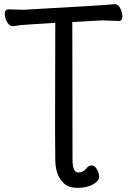

<svg xmlns="http://www.w3.org/2000/svg" viewBox="-20 -736 617 924"><path d="M354 168Q309 168 286 145Q246 108 246 30L245 -108L246 -626Q97 -617 78 -615Q55 -611 43 -610Q25 -610 14 -630Q3 -650 3 -669Q3 -691 22 -691L93 -689Q494 -711 531 -716Q549 -716 559 -695.5Q569 -675 569 -658Q569 -635 551 -635L471 -638L328 -630L329 31Q329 94 356 94Q381 94 395 75Q407 60 421 60Q435 60 446 78Q457 96 457 114Q457 135 427.5 151.5Q398 168 354 168Z"/></svg>

Font: ToneOZ-Pinyin-WenKai-Medium
Style: Medium
Weight: 700
Designer: Fontworks Inc.
Foundry: ToneOZ
Version: Version 0.240331